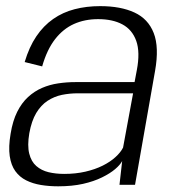

<svg xmlns="http://www.w3.org/2000/svg" viewBox="-20 -618 588 642"><path d="M174.5 5Q221 5 257.5 -3.2Q294 -11.5 321 -24.8Q348 -38 365 -52.5Q382 -67 388.5 -79.5L379.5 0H431.5L498.5 -381Q512.5 -460 494 -507.5Q475.5 -555 429.5 -576.2Q383.5 -597.5 315 -597.5Q269 -597.5 229.5 -587.2Q190 -577 157.8 -554.5Q125.5 -532 101.5 -496.5Q77.5 -461 62.5 -410.5L121 -396Q137 -452 164 -486.8Q191 -521.5 227.2 -537.8Q263.5 -554 308 -554Q356.5 -554 389.2 -536.5Q422 -519 435.5 -481.5Q449 -444 437.5 -383.5L430 -343.5H232.5Q203 -343.5 174.5 -339.2Q146 -335 120.5 -324Q95 -313 73.8 -293.5Q52.5 -274 37.5 -244Q22.5 -214 15.5 -171Q8 -127 12.5 -96.2Q17 -65.5 31.2 -45.8Q45.5 -26 67.5 -15Q89.5 -4 116.8 0.5Q144 5 174.5 5ZM194.5 -36.5Q166.5 -36.5 142.5 -42.2Q118.5 -48 101.5 -62.8Q84.5 -77.5 77.8 -104.2Q71 -131 78 -172.5Q85.5 -214 101.2 -240.2Q117 -266.5 139.2 -281Q161.5 -295.5 187.2 -300.8Q213 -306 240 -306H425L391.5 -124.5Q383.5 -108.5 366.2 -92.8Q349 -77 323.5 -64.2Q298 -51.5 265.5 -44Q233 -36.5 194.5 -36.5Z"/></svg>

Font: Anybody UltraCondensed Thin Light
Style: Italic
Weight: 300
Italic angle: -10°
Version: Version 1.111